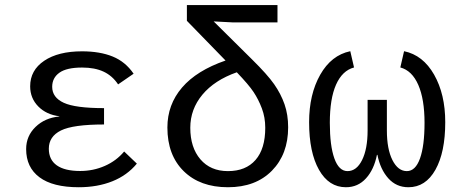

<svg xmlns="http://www.w3.org/2000/svg" viewBox="-20 -745 1840 774"><path d="M303.2 -55.7Q356 -55.7 402.6 -76.2Q449.2 -96.7 480.5 -134.3L531.7 -85.4Q492.7 -38.1 432.9 -14.2Q373 9.8 297.4 9.8Q192.9 9.8 139.2 -30.3Q85.4 -70.3 85.4 -144Q85.4 -196.8 123.3 -233.4Q161.1 -270 219.2 -275.4V-276.4Q167 -282.7 134.3 -315.9Q101.6 -349.1 101.6 -397Q101.6 -461.9 158.2 -500Q214.8 -538.1 310.5 -538.1Q382.8 -538.1 434.3 -517.1Q485.8 -496.1 518.6 -447.8L456.1 -404.8Q433.1 -439.5 397.7 -456.1Q362.3 -472.7 311 -472.7Q248.5 -472.7 219.5 -451.9Q190.4 -431.2 190.4 -395Q190.4 -352.1 237.1 -330.6Q283.7 -309.1 399.4 -309.1V-243.2Q274.4 -243.2 225.6 -219Q176.8 -194.8 176.8 -145.5Q176.8 -101.1 209 -78.4Q241.2 -55.7 303.2 -55.7Z M1049.3 -230Q1049.3 -272 1035.6 -308.1Q1022 -344.2 1002.2 -374Q982.4 -403.8 934.6 -453.6Q844.7 -421.9 795.9 -363.3Q747.1 -304.7 747.1 -230Q747.1 -150.4 787.8 -102.8Q828.6 -55.2 898.9 -55.2Q970.7 -55.2 1010 -100.1Q1049.3 -145 1049.3 -230ZM916.5 -654.8 841.3 -658.7 995.6 -505.9Q1058.1 -444.3 1085.2 -405.5Q1112.3 -366.7 1127 -324.7Q1141.6 -282.7 1141.6 -231.9Q1141.6 -123.5 1076.2 -56.9Q1010.7 9.8 898.9 9.8Q786.6 9.8 720.7 -54.9Q654.8 -119.6 654.8 -231Q654.8 -323.2 713.9 -392.1Q772.9 -460.9 889.2 -501L733.4 -661.1V-724.6H1098.6V-654.8Z M1539.6 -219.2Q1539.6 -144 1562 -99.6Q1584.5 -55.2 1620.1 -55.2Q1654.8 -55.2 1673.1 -106.2Q1691.4 -157.2 1691.4 -250Q1691.4 -344.7 1666.3 -402.6Q1641.1 -460.4 1593.8 -473.1L1608.9 -538.6Q1685.1 -522.9 1730 -444.1Q1774.9 -365.2 1774.9 -252.4Q1774.9 -131.3 1735.4 -60.8Q1695.8 9.8 1626.5 9.8Q1577.6 9.8 1545.4 -26.1Q1513.2 -62 1501.5 -120.6H1499.5Q1487.8 -61.5 1455.3 -25.9Q1422.9 9.8 1374.5 9.8Q1305.7 9.8 1265.9 -60.5Q1226.1 -130.9 1226.1 -252.4Q1226.1 -364.7 1270.8 -443.6Q1315.4 -522.5 1392.1 -538.6L1407.2 -473.1Q1359.9 -460.4 1334.7 -403.8Q1309.6 -347.2 1309.6 -250Q1309.6 -157.7 1327.9 -106.4Q1346.2 -55.2 1380.9 -55.2Q1417.5 -55.2 1439.7 -99.9Q1461.9 -144.5 1461.9 -219.2V-342.3H1539.6Z"/></svg>

Font: Liberation Mono
Style: Regular
Weight: 400
Monospace: yes
Designer: Steve Matteson
Foundry: Ascender Corporation
Version: Version 2.1.5